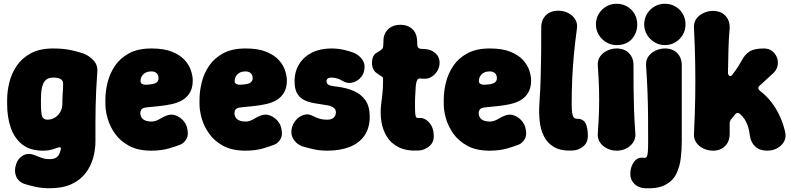

<svg xmlns="http://www.w3.org/2000/svg" viewBox="-20 -780 4211 1022"><path d="M243 222Q201 222 164.5 213.5Q128 205 107 198Q78 186 67 161.5Q56 137 62 108Q70 69 98 50.5Q126 32 159 44Q179 51 198.5 59Q218 67 243 67Q264 67 275.5 61Q287 55 293.5 43.5Q300 32 303 17Q306 8 302.5 5.5Q299 3 294 4Q286 6 274 10.5Q262 15 246.5 18.5Q231 22 208 22Q140 22 98 -11.5Q56 -45 37 -101Q18 -157 18 -225V-250Q18 -293 29.5 -340.5Q41 -388 68.5 -429Q96 -470 143.5 -496Q191 -522 263 -522Q315 -522 354 -514Q393 -506 424 -495Q456 -483 478.5 -458Q501 -433 498 -398Q494 -345 492 -300Q490 -255 489 -213Q488 -171 488 -126.5Q488 -82 488 -28Q488 16 476 60Q464 104 436 141Q408 178 361 200Q314 222 243 222ZM233 -143Q254 -143 271.5 -153.5Q289 -164 300.5 -183.5Q312 -203 312 -228Q312 -260 314 -285.5Q316 -311 316 -334Q316 -344 313.5 -348Q311 -352 305 -358Q299 -362 288.5 -364.5Q278 -367 263 -367Q242 -367 229.5 -358.5Q217 -350 210 -334.5Q203 -319 200.5 -297.5Q198 -276 198 -250V-225Q198 -175 205 -159Q212 -143 233 -143Z M786 22Q714 22 666.5 -4Q619 -30 591.5 -69.5Q564 -109 552.5 -150.5Q541 -192 541 -225V-250Q541 -293 552.5 -340.5Q564 -388 591.5 -429Q619 -470 666.5 -496Q714 -522 786 -522Q853 -522 896 -504.5Q939 -487 963 -460.5Q987 -434 996.5 -404.5Q1006 -375 1006 -352Q1006 -313 991 -287.5Q976 -262 951.5 -247.5Q927 -233 895.5 -226Q864 -219 830.5 -215.5Q797 -212 766 -209Q742 -207 734.5 -199Q727 -191 727 -178Q727 -165 733.5 -154.5Q740 -144 753.5 -138.5Q767 -133 786 -133Q808 -133 830 -146.5Q852 -160 870 -166Q893 -174 915.5 -165.5Q938 -157 954.5 -139Q971 -121 976 -99Q985 -62 972.5 -40.5Q960 -19 942 -11Q923 -3 881 9.5Q839 22 786 22ZM758 -329Q800 -331 812 -340Q824 -349 824 -364Q824 -376 819 -384Q814 -392 805.5 -396Q797 -400 786 -400Q769 -400 756.5 -394Q744 -388 736 -376Q728 -364 728 -347Q728 -337 738 -332.5Q748 -328 758 -329Z M1287 22Q1215 22 1167.5 -4Q1120 -30 1092.5 -69.5Q1065 -109 1053.5 -150.5Q1042 -192 1042 -225V-250Q1042 -293 1053.5 -340.5Q1065 -388 1092.5 -429Q1120 -470 1167.5 -496Q1215 -522 1287 -522Q1354 -522 1397 -504.5Q1440 -487 1464 -460.5Q1488 -434 1497.5 -404.5Q1507 -375 1507 -352Q1507 -313 1492 -287.5Q1477 -262 1452.5 -247.5Q1428 -233 1396.5 -226Q1365 -219 1331.5 -215.5Q1298 -212 1267 -209Q1243 -207 1235.5 -199Q1228 -191 1228 -178Q1228 -165 1234.5 -154.5Q1241 -144 1254.5 -138.5Q1268 -133 1287 -133Q1309 -133 1331 -146.5Q1353 -160 1371 -166Q1394 -174 1416.5 -165.5Q1439 -157 1455.5 -139Q1472 -121 1477 -99Q1486 -62 1473.5 -40.5Q1461 -19 1443 -11Q1424 -3 1382 9.5Q1340 22 1287 22ZM1259 -329Q1301 -331 1313 -340Q1325 -349 1325 -364Q1325 -376 1320 -384Q1315 -392 1306.5 -396Q1298 -400 1287 -400Q1270 -400 1257.5 -394Q1245 -388 1237 -376Q1229 -364 1229 -347Q1229 -337 1239 -332.5Q1249 -328 1259 -329Z M1723 22Q1681 22 1645 13.5Q1609 5 1586 -2Q1558 -14 1542 -39Q1526 -64 1533 -97Q1538 -121 1555.5 -141Q1573 -161 1597 -168.5Q1621 -176 1645 -163Q1660 -155 1678 -149Q1696 -143 1723 -143Q1744 -143 1756 -153.5Q1768 -164 1768 -183Q1768 -198 1754 -208Q1740 -218 1713 -221Q1679 -226 1648.5 -231.5Q1618 -237 1595.5 -249.5Q1573 -262 1560.5 -285Q1548 -308 1548 -347Q1548 -400 1573 -439.5Q1598 -479 1641.5 -500.5Q1685 -522 1743 -522Q1779 -522 1811.5 -514.5Q1844 -507 1866 -498Q1894 -485 1910 -460.5Q1926 -436 1918 -402Q1913 -379 1894.5 -361.5Q1876 -344 1851.5 -339.5Q1827 -335 1804 -349Q1791 -357 1776.5 -362Q1762 -367 1743 -367Q1731 -367 1724.5 -362Q1718 -357 1718 -347Q1718 -337 1726.5 -330Q1735 -323 1773 -319Q1822 -313 1861.5 -296.5Q1901 -280 1924.5 -247Q1948 -214 1948 -159Q1948 -98 1919.5 -57.5Q1891 -17 1840 2.5Q1789 22 1723 22Z M2211 21Q2147 25 2105 5Q2063 -15 2040 -51.5Q2017 -88 2010 -134Q2003 -180 2009 -226Q2012 -252 2014.5 -271Q2017 -290 2018 -309.5Q2019 -329 2019 -354Q2020 -365 2016 -369.5Q2012 -374 2005.5 -377Q1999 -380 1990 -388Q1975 -396 1967.5 -411Q1960 -426 1960 -446Q1960 -465 1967 -480Q1974 -495 1990 -502Q2003 -510 2011.5 -517Q2020 -524 2020 -537Q2020 -546 2021 -558.5Q2022 -571 2022 -579Q2028 -611 2051.5 -629.5Q2075 -648 2111 -648Q2147 -648 2170.5 -629.5Q2194 -611 2199 -577Q2200 -570 2200.5 -561.5Q2201 -553 2201 -545Q2201 -520 2223 -520Q2232 -520 2242 -519Q2252 -518 2261 -516Q2286 -510 2303 -491.5Q2320 -473 2320 -446Q2320 -418 2302.5 -394.5Q2285 -371 2259 -363Q2249 -361 2238 -361Q2227 -361 2217 -362Q2206 -364 2200.5 -353Q2195 -342 2193 -321Q2192 -298 2190.5 -277.5Q2189 -257 2189 -222Q2189 -189 2190.5 -173.5Q2192 -158 2196.5 -154.5Q2201 -151 2211 -152Q2242 -154 2265.5 -126.5Q2289 -99 2289 -55Q2289 -21 2264.5 -1Q2240 19 2211 21Z M2587 22Q2515 22 2467.5 -4Q2420 -30 2392.5 -69.5Q2365 -109 2353.5 -150.5Q2342 -192 2342 -225V-250Q2342 -293 2353.5 -340.5Q2365 -388 2392.5 -429Q2420 -470 2467.5 -496Q2515 -522 2587 -522Q2654 -522 2697 -504.5Q2740 -487 2764 -460.5Q2788 -434 2797.5 -404.5Q2807 -375 2807 -352Q2807 -313 2792 -287.5Q2777 -262 2752.5 -247.5Q2728 -233 2696.5 -226Q2665 -219 2631.5 -215.5Q2598 -212 2567 -209Q2543 -207 2535.5 -199Q2528 -191 2528 -178Q2528 -165 2534.5 -154.5Q2541 -144 2554.5 -138.5Q2568 -133 2587 -133Q2609 -133 2631 -146.5Q2653 -160 2671 -166Q2694 -174 2716.5 -165.5Q2739 -157 2755.5 -139Q2772 -121 2777 -99Q2786 -62 2773.5 -40.5Q2761 -19 2743 -11Q2724 -3 2682 9.5Q2640 22 2587 22ZM2559 -329Q2601 -331 2613 -340Q2625 -349 2625 -364Q2625 -376 2620 -384Q2615 -392 2606.5 -396Q2598 -400 2587 -400Q2570 -400 2557.5 -394Q2545 -388 2537 -376Q2529 -364 2529 -347Q2529 -337 2539 -332.5Q2549 -328 2559 -329Z M3031 21Q2969 25 2931.5 4Q2894 -17 2875.5 -54Q2857 -91 2852.5 -136.5Q2848 -182 2851 -226Q2856 -301 2858 -365.5Q2860 -430 2860.5 -494.5Q2861 -559 2861 -634Q2861 -674 2885.5 -698.5Q2910 -723 2952 -723Q2980 -723 3004 -711Q3028 -699 3041.5 -677.5Q3055 -656 3051 -628Q3041 -555 3035 -491.5Q3029 -428 3026 -363.5Q3023 -299 3023 -224Q3023 -194 3026 -177Q3029 -160 3035 -154Q3041 -148 3048 -148Q3082 -149 3095.5 -126Q3109 -103 3109 -57Q3109 -21 3085 -1Q3061 19 3031 21Z M3263 22Q3236 22 3212 10.5Q3188 -1 3174 -21.5Q3160 -42 3162 -69Q3167 -136 3168.5 -193Q3170 -250 3168.5 -307Q3167 -364 3162 -431Q3160 -459 3174 -479Q3188 -499 3212 -510.5Q3236 -522 3263 -522Q3303 -522 3327.5 -497.5Q3352 -473 3352 -433Q3352 -366 3352.5 -308.5Q3353 -251 3355 -193.5Q3357 -136 3362 -69Q3364 -42 3350 -21.5Q3336 -1 3313 10.5Q3290 22 3263 22ZM3262 -540Q3232 -540 3207 -555Q3182 -570 3167 -595Q3152 -620 3152 -650Q3152 -681 3167 -706Q3182 -731 3207 -745.5Q3232 -760 3262 -760Q3293 -760 3318 -745.5Q3343 -731 3357.5 -706Q3372 -681 3372 -650Q3372 -605 3343.5 -572.5Q3315 -540 3262 -540Z M3413 222Q3378 220 3356.5 198.5Q3335 177 3335 146Q3335 109 3354.5 82Q3374 55 3406 60Q3418 62 3422.5 54.5Q3427 47 3428.5 27Q3430 7 3430 -28Q3430 -103 3429.5 -166Q3429 -229 3426.5 -292.5Q3424 -356 3419 -431Q3417 -459 3431 -479Q3445 -499 3469 -510.5Q3493 -522 3520 -522Q3560 -522 3584.5 -497.5Q3609 -473 3609 -433Q3609 -358 3609 -294.5Q3609 -231 3609 -167Q3609 -103 3609 -28Q3609 18 3603.5 63.5Q3598 109 3579.5 146Q3561 183 3521.5 204Q3482 225 3413 222ZM3519 -540Q3489 -540 3464 -555Q3439 -570 3424 -595Q3409 -620 3409 -650Q3409 -681 3424 -706Q3439 -731 3464 -745.5Q3489 -760 3519 -760Q3550 -760 3575 -745.5Q3600 -731 3614.5 -706Q3629 -681 3629 -650Q3629 -620 3614.5 -595Q3600 -570 3575 -555Q3550 -540 3519 -540Z M3775 22Q3748 22 3724 10.5Q3700 -1 3686 -21.5Q3672 -42 3674 -69Q3679 -170 3680.5 -260Q3682 -350 3680.5 -440.5Q3679 -531 3674 -631Q3672 -659 3686 -679Q3700 -699 3724 -710.5Q3748 -722 3775 -722Q3816 -722 3840.5 -697Q3865 -672 3864 -631Q3859 -575 3857.5 -515.5Q3856 -456 3855 -397Q3854 -381 3863 -376.5Q3872 -372 3880 -385Q3896 -405 3908 -424Q3920 -443 3930 -461Q3945 -490 3970 -506Q3995 -522 4046 -522Q4073 -522 4091 -507.5Q4109 -493 4116.5 -471.5Q4124 -450 4118 -426.5Q4112 -403 4091 -386L4026 -326Q4007 -312 4026 -296Q4060 -270 4086.5 -235.5Q4113 -201 4131 -161.5Q4149 -122 4159 -79Q4166 -49 4153.5 -26.5Q4141 -4 4117 9Q4093 22 4064 22Q4024 22 4000 0Q3976 -22 3971 -61Q3968 -88 3961 -108.5Q3954 -129 3944 -144.5Q3934 -160 3921 -171Q3906 -188 3891 -169L3874 -148Q3864 -137 3864 -121V-67Q3864 -27 3839.5 -2.5Q3815 22 3775 22Z"/></svg>

Font: Winky Sans ExtraBold
Style: Regular
Weight: 800
Designer: Simon Atzbach
Foundry: typofactur
Version: Version 1.205